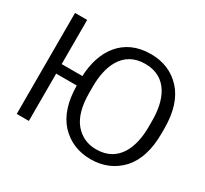

<svg xmlns="http://www.w3.org/2000/svg" viewBox="-153 -981 1303 1220"><g transform="rotate(30 498.0 -370.5)"><path d="M83 0H172V-347H323C324 -230 353 -141 409 -79C467 -17 542 15 632 15C723 15 798 -17 856 -79C913 -142 942 -233 942 -353V-388C942 -509 913 -599 856 -662C798 -725 723 -756 632 -756C429 -756 331 -605 324 -417H172V-741H83ZM415 -346V-395C415 -537 466 -684 632 -684C799 -684 850 -539 850 -395V-346C850 -203 798 -57 632 -57C566 -57 515 -82 475 -129C435 -177 415 -250 415 -346Z"/></g></svg>

Font: Cheyenne Sans
Style: Regular
Weight: 400
Designer: The Public Sans project authors (U.S. Web Design System), Libre Franklin designed by Pablo Impallari and Rodrigo Fuenzal
Foundry: The Cheyenne Sans Project Authors
Version: Version 2.007